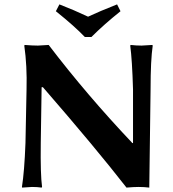

<svg xmlns="http://www.w3.org/2000/svg" viewBox="-20 -853 788 876"><path d="M234.9 -801.8 251 -833Q317.9 -807.1 381.8 -776.9Q432.6 -800.8 514.2 -833L529.8 -801.8Q454.6 -741.7 397 -684.1H367.2Q320.8 -732.9 234.9 -801.8ZM101.1 -444.8Q104 -552.7 90.8 -645L92.8 -647.9Q129.9 -645 152.8 -645Q152.8 -645 202.1 -647.9Q375.5 -420.4 584 -200.2H586.9V-444.8Q583 -578.6 574.2 -645L576.2 -647.9Q602.1 -645 626 -645Q626 -645 674.8 -647.9L676.8 -645Q667 -579.1 667 -444.8L661.1 2.9Q637.2 0 612.8 0Q589.8 0 557.1 2.9Q417 -177.2 175.8 -455.1H169.9L166 -200.2Q164.1 -58.1 171.9 0L169.9 2.9Q149.9 0 126 0Q126 0 81.1 2.9L80.1 0Q91.3 -70.8 96.2 -200.2Z"/></svg>

Font: Linux Biolinum
Style: Bold
Weight: 700
Designer: Philipp H. Poll
Foundry: Philipp H. Poll
Version: Version 1.3.2 ; ttfautohint (v0.9)